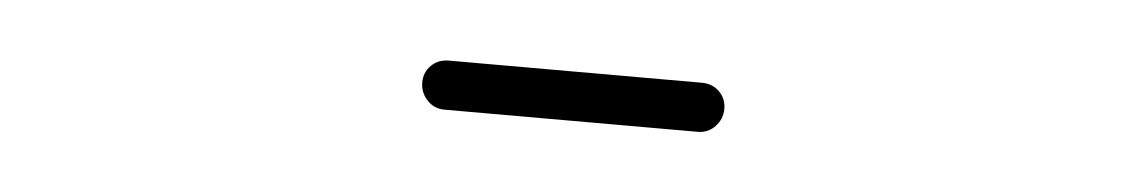

<svg xmlns="http://www.w3.org/2000/svg" viewBox="-22 -780 1043 175"><g transform="rotate(5 500.0 -692.5)"><path d="M384.8 -669.9Q375 -669.9 368.7 -676.8Q362.3 -683.6 362.3 -692.9Q362.3 -702.1 368.7 -708.5Q375 -714.8 384.8 -714.8H616.2Q626 -714.8 632.3 -708.5Q638.7 -702.1 638.7 -692.9Q638.7 -683.6 632.3 -676.8Q626 -669.9 616.2 -669.9Z"/></g></svg>

Font: Gen Jyuu Gothic L Monospace Light
Style: Regular
Weight: 300
Designer: [Source Han Sans]
Ryoko NISHIZUKA  (kana & ideographs); Paul D. Hunt (Latin, Greek & Cyrillic); Wenlong ZHANG  (bopomofo
Version: Version 1.002.20150607